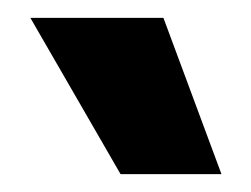

<svg xmlns="http://www.w3.org/2000/svg" viewBox="-20 -784 281 215"><path d="M14 -764H163L228 -589H115Z"/></svg>

Font: Palanquin Dark Medium
Style: Regular
Weight: 500
Designer: Pria Ravichandran
Version: Version 1.001